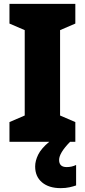

<svg xmlns="http://www.w3.org/2000/svg" viewBox="-20 -734 439 994"><path d="M374 226V120Q352 131 325 131Q286 131 286 94Q286 58 343 0H370V-102L291 -136V-578L370 -612V-714H29V-612L108 -578V-136L29 -102V0H235Q193 35 177.5 67Q162 99 162 128Q162 180 197.5 210Q233 240 294 240Q320 240 340 235.5Q360 231 374 226Z"/></svg>

Font: Noto Sans UI SemiCondensed Black
Style: Regular
Weight: 900
Width: 4
Designer: Monotype Design Team
Foundry: Monotype Imaging Inc.
Version: 1.001